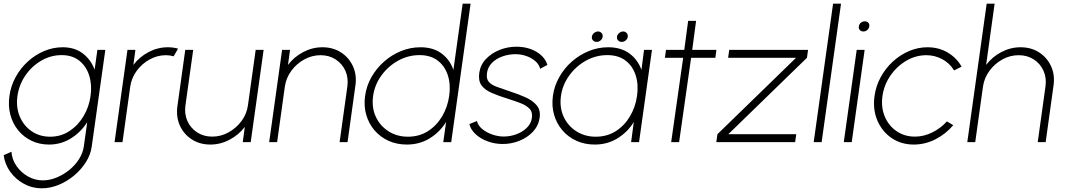

<svg xmlns="http://www.w3.org/2000/svg" viewBox="-35 -770 5773 1040"><path d="M492.5 -500H535.5L462 23Q456 68 430 108.8Q404 149.5 365.5 181.5Q327 213.5 281.8 231.8Q236.5 250 190.5 250Q138.5 250 93.8 225.2Q49 200.5 20 159.8Q-9 119 -15 70.5L27 52Q30 94.5 54.8 129.8Q79.5 165 117 186Q154.5 207 197 207Q234 207 271.2 191.8Q308.5 176.5 340.2 150.8Q372 125 393 92Q414 59 419 23L437.5 -108Q403 -54 349.2 -20.5Q295.5 13 230.5 13Q178.5 13 135.8 -7.5Q93 -28 63.5 -64.2Q34 -100.5 21.2 -148Q8.5 -195.5 16 -250Q23.5 -305 49.8 -352.8Q76 -400.5 115.8 -436.8Q155.5 -473 204 -493.5Q252.5 -514 304.5 -514Q369.5 -514 413.5 -480.5Q457.5 -447 477.5 -392.5ZM236.5 -29.5Q295 -29.5 341.5 -60.2Q388 -91 417.8 -141.2Q447.5 -191.5 455.5 -250Q464 -310 448.2 -360.5Q432.5 -411 394.5 -441.2Q356.5 -471.5 299 -471.5Q240.5 -471.5 189 -441.8Q137.5 -412 102.8 -361.5Q68 -311 59.5 -250Q51 -188.5 72.2 -138.5Q93.5 -88.5 136.5 -59Q179.5 -29.5 236.5 -29.5Z M585.5 0 655.5 -500H698.5L687.5 -418.5Q720.5 -462 770 -488Q819.5 -514 874 -514Q903.5 -514 929.5 -506.5L905.5 -465Q885 -471 864 -471Q817 -471 775.5 -448Q734 -425 705.8 -386.8Q677.5 -348.5 670.5 -301.5L628.5 0Z M926 -195 968.5 -500H1011.5L969.5 -199.5Q963 -152.5 980.2 -114.2Q997.5 -76 1032.8 -53Q1068 -30 1114.5 -30Q1161.5 -30 1203 -53Q1244.5 -76 1273 -114.2Q1301.5 -152.5 1308 -199.5L1350 -500H1393L1323 0H1280L1291 -82.5Q1258 -39.5 1208.5 -13.2Q1159 13 1104.5 13Q1047 13 1003.8 -15Q960.5 -43 939.2 -90.2Q918 -137.5 926 -195Z M1890 -306 1847.5 0H1804.5L1846.5 -301.5Q1853 -348.5 1835.8 -386.8Q1818.5 -425 1783.2 -448Q1748 -471 1701.5 -471Q1654.5 -471 1613 -448Q1571.5 -425 1543.2 -386.8Q1515 -348.5 1508 -301.5L1466 0H1423L1493 -500H1536L1525 -418.5Q1558 -462 1607.5 -488Q1657 -514 1711.5 -514Q1769 -514 1812.2 -486Q1855.5 -458 1877 -410.8Q1898.5 -363.5 1890 -306Z M2471 -750H2514L2409 0H2366L2381.5 -109.5Q2347.5 -54.5 2292.8 -20.8Q2238 13 2168.5 13Q2114 13 2069.2 -7.5Q2024.5 -28 1993.5 -64.2Q1962.5 -100.5 1948.8 -148Q1935 -195.5 1942.5 -250Q1950 -305 1977.2 -352.8Q2004.5 -400.5 2045.8 -436.8Q2087 -473 2137.5 -493.5Q2188 -514 2242.5 -514Q2312 -514 2357 -480.2Q2402 -446.5 2421 -391.5ZM2174.5 -29.5Q2235.5 -29.5 2282.5 -59.2Q2329.5 -89 2359.5 -139.2Q2389.5 -189.5 2398 -250Q2407 -312 2390.8 -362.2Q2374.5 -412.5 2335.8 -442Q2297 -471.5 2237 -471.5Q2176.5 -471.5 2122.2 -441.8Q2068 -412 2031.2 -361.5Q1994.5 -311 1986 -250Q1977.5 -188 2000.5 -138Q2023.5 -88 2069.5 -58.8Q2115.5 -29.5 2174.5 -29.5Z M2685.5 10Q2643.5 9.5 2605.2 -4.8Q2567 -19 2540.8 -43.5Q2514.5 -68 2507.5 -98L2548.5 -114.5Q2554 -90 2577.2 -71Q2600.5 -52 2631.8 -41.2Q2663 -30.5 2693 -30.5Q2729.5 -30.5 2762.8 -43Q2796 -55.5 2819 -78.2Q2842 -101 2846 -131Q2851 -163 2832.8 -181.5Q2814.5 -200 2784.2 -211.5Q2754 -223 2721 -233.5Q2667 -250 2629 -266.5Q2591 -283 2573 -308Q2555 -333 2561 -375Q2567 -418.5 2597 -450.2Q2627 -482 2670.8 -499.5Q2714.5 -517 2761.5 -517Q2823.5 -517 2870 -489.8Q2916.5 -462.5 2930 -418.5L2891 -397.5Q2884.5 -422 2864 -439.5Q2843.5 -457 2815.2 -466.8Q2787 -476.5 2757.5 -476.5Q2720.5 -476.5 2686.8 -464.5Q2653 -452.5 2630.2 -429.8Q2607.5 -407 2603 -375.5Q2598 -343 2613 -326.2Q2628 -309.5 2658.5 -298.8Q2689 -288 2730 -274Q2775 -259.5 2813 -242.2Q2851 -225 2872.5 -199Q2894 -173 2888 -131.5Q2881.5 -88 2851.2 -56Q2821 -24 2777 -6.8Q2733 10.5 2685.5 10Z M3453.5 -500H3496.5L3426.5 0H3383.5L3398 -109Q3364.5 -54.5 3310 -20.8Q3255.5 13 3186.5 13Q3132 13 3087 -7.5Q3042 -28 3011 -64.5Q2980 -101 2966.2 -148.5Q2952.5 -196 2960 -251Q2967.5 -305.5 2994.8 -353.2Q3022 -401 3063 -437Q3104 -473 3154.5 -493.5Q3205 -514 3259 -514Q3329 -514 3374.5 -480.2Q3420 -446.5 3439.5 -391.5ZM3192 -29.5Q3253 -29.5 3300 -59.2Q3347 -89 3377 -139.2Q3407 -189.5 3415.5 -250Q3424.5 -312 3408.2 -362.2Q3392 -412.5 3353.2 -442Q3314.5 -471.5 3254.5 -471.5Q3193.5 -471.5 3139.5 -441.8Q3085.5 -412 3048.8 -361.5Q3012 -311 3003.5 -250Q2995 -188 3018 -138Q3041 -88 3087 -58.8Q3133 -29.5 3192 -29.5ZM3197 -543Q3185 -543 3177.2 -551Q3169.5 -559 3171 -571Q3172.5 -582.5 3182.5 -591Q3192.5 -599.5 3204.5 -599.5Q3216 -599.5 3223.5 -591Q3231 -582.5 3229.5 -571Q3227.5 -559 3218 -551Q3208.5 -543 3197 -543ZM3333 -543Q3321 -543 3313.2 -551Q3305.5 -559 3307 -571Q3308.5 -582.5 3318.8 -591Q3329 -599.5 3340.5 -599.5Q3352 -599.5 3359.5 -591Q3367 -582.5 3365.5 -571Q3364 -559 3354.2 -551Q3344.5 -543 3333 -543Z M3840 -457H3708.5L3643.5 0H3600.5L3665.5 -457H3566.5L3572.5 -500H3671.5L3692.5 -657H3735.5L3714.5 -500H3845.5Z M4336 -457 3910 -43H4278L4272 0H3845L3851 -43L4277 -457H3909L3915 -500H4342Z M4372.5 0 4477.5 -750H4520.5L4415.5 0Z M4605.5 -500H4648.5L4578.5 0H4535.5ZM4642 -599.5Q4630 -599.5 4622.5 -607.2Q4615 -615 4617 -627Q4619 -639.5 4628.2 -647Q4637.5 -654.5 4649.5 -654.5Q4661 -654.5 4668.2 -647Q4675.5 -639.5 4673.5 -627.5Q4671.5 -615 4662.5 -607.2Q4653.5 -599.5 4642 -599.5Z M5094 -112.5 5128.5 -92Q5088 -44 5032 -15.5Q4976 13 4915 13Q4846 13 4794.2 -22.5Q4742.5 -58 4717.2 -117.8Q4692 -177.5 4702 -250Q4709.5 -305 4735.8 -352.8Q4762 -400.5 4801.5 -436.8Q4841 -473 4889.2 -493.5Q4937.5 -514 4989 -514Q5050 -514 5098.2 -485.5Q5146.5 -457 5173.5 -409L5133 -388.5Q5108.5 -428.5 5068.2 -449.8Q5028 -471 4983 -471Q4925 -471 4873.8 -440.8Q4822.5 -410.5 4788 -360.2Q4753.5 -310 4745 -250Q4736.5 -189.5 4757.2 -139.5Q4778 -89.5 4821 -59.8Q4864 -30 4921 -30Q4969.5 -30 5015.5 -53Q5061.5 -76 5094 -112.5Z M5671.5 -306 5629 0H5586L5628 -301.5Q5634.5 -348.5 5617.2 -386.8Q5600 -425 5564.8 -448Q5529.5 -471 5483 -471Q5436 -471 5394.5 -448Q5353 -425 5324.8 -386.8Q5296.5 -348.5 5289.5 -301.5L5247.5 0H5204.5L5309.5 -750H5352.5L5306.5 -418.5Q5339.5 -462 5389 -488Q5438.5 -514 5493 -514Q5550.5 -514 5593.8 -486Q5637 -458 5658.5 -410.8Q5680 -363.5 5671.5 -306Z"/></svg>

Font: Urbanist ExtraLight
Style: Italic
Weight: 250
Version: Version 1.303